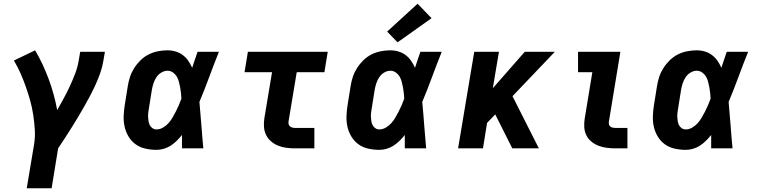

<svg xmlns="http://www.w3.org/2000/svg" viewBox="-20 -799 4090 1034"><path d="M124 215 163 -18Q170 -59 167.5 -99.5Q165 -140 159 -180Q153 -220 142.5 -257.5Q132 -295 119 -332Q106 -369 90.5 -404Q75 -439 55 -473L169 -528Q191 -491 209 -452.5Q227 -414 242 -373.5Q257 -333 268.5 -291.5Q280 -250 288 -206Q306 -238 323.5 -270Q341 -302 356 -334.5Q371 -367 384 -400.5Q397 -434 403 -468L412 -520H545L536 -468Q531 -437 520 -406Q509 -375 495.5 -345Q482 -315 466.5 -285.5Q451 -256 434.5 -227Q418 -198 401 -169.5Q384 -141 366 -112.5Q348 -84 330 -56Q312 -28 293 0L258 215Z M823 8Q793 8 763.5 1.5Q734 -5 711 -21.5Q688 -38 673 -62.5Q658 -87 651.5 -115Q645 -143 646 -173.5Q647 -204 652 -234L668 -334Q672 -360 680 -384.5Q688 -409 702.5 -432Q717 -455 737 -474.5Q757 -494 781 -506Q805 -518 831 -523Q857 -528 882 -528Q905 -528 926.5 -521.5Q948 -515 965 -502Q982 -489 994 -471.5Q1006 -454 1015 -434Q1022 -455 1029 -476.5Q1036 -498 1044 -520H1159Q1132 -453 1107 -385Q1082 -317 1054 -250Q1060 -188 1064.5 -125Q1069 -62 1075 0H960Q960 -18 960 -36Q960 -54 960 -72Q947 -56 932 -41Q917 -26 899 -14.5Q881 -3 861.5 2.5Q842 8 823 8ZM823 -102Q841 -102 858 -112Q875 -122 887.5 -136Q900 -150 909.5 -166.5Q919 -183 927.5 -199.5Q936 -216 943.5 -233.5Q951 -251 957 -268Q956 -284 954.5 -299Q953 -314 950 -329.5Q947 -345 943 -360Q939 -375 931.5 -387.5Q924 -400 911 -409Q898 -418 882 -418Q865 -418 848.5 -408Q832 -398 822 -382.5Q812 -367 806.5 -350Q801 -333 798 -316L782 -216Q780 -204 778.5 -192.5Q777 -181 777.5 -169Q778 -157 780 -145.5Q782 -134 787 -124.5Q792 -115 801.5 -108.5Q811 -102 823 -102Z M1569 0Q1546 0 1522.5 -3Q1499 -6 1478 -14.5Q1457 -23 1440 -37.5Q1423 -52 1413 -72.5Q1403 -93 1401.5 -116.5Q1400 -140 1404 -164L1445 -410H1297L1315 -520H1745L1727 -410H1578L1534 -146Q1533 -138 1534.5 -130.5Q1536 -123 1541.5 -118.5Q1547 -114 1554.5 -112Q1562 -110 1569 -110H1673V0Z M2023 8Q1993 8 1963.5 1.5Q1934 -5 1911 -21.5Q1888 -38 1873 -62.5Q1858 -87 1851.5 -115Q1845 -143 1846 -173.5Q1847 -204 1852 -234L1868 -334Q1872 -360 1880 -384.5Q1888 -409 1902.5 -432Q1917 -455 1937 -474.5Q1957 -494 1981 -506Q2005 -518 2031 -523Q2057 -528 2082 -528Q2105 -528 2126.5 -521.5Q2148 -515 2165 -502Q2182 -489 2194 -471.5Q2206 -454 2215 -434Q2222 -455 2229 -476.5Q2236 -498 2244 -520H2359Q2332 -453 2307 -385Q2282 -317 2254 -250Q2260 -188 2264.5 -125Q2269 -62 2275 0H2160Q2160 -18 2160 -36Q2160 -54 2160 -72Q2147 -56 2132 -41Q2117 -26 2099 -14.5Q2081 -3 2061.5 2.5Q2042 8 2023 8ZM2023 -102Q2041 -102 2058 -112Q2075 -122 2087.5 -136Q2100 -150 2109.5 -166.5Q2119 -183 2127.5 -199.5Q2136 -216 2143.5 -233.5Q2151 -251 2157 -268Q2156 -284 2154.5 -299Q2153 -314 2150 -329.5Q2147 -345 2143 -360Q2139 -375 2131.5 -387.5Q2124 -400 2111 -409Q2098 -418 2082 -418Q2065 -418 2048.5 -408Q2032 -398 2022 -382.5Q2012 -367 2006.5 -350Q2001 -333 1998 -316L1982 -216Q1980 -204 1978.5 -192.5Q1977 -181 1977.5 -169Q1978 -157 1980 -145.5Q1982 -134 1987 -124.5Q1992 -115 2001.5 -108.5Q2011 -102 2023 -102ZM2121 -571 2065 -629 2229 -779 2304 -701Z M2447 0 2534 -520H2667L2634 -324L2806 -520H2968L2740 -281L2882 0H2739L2647 -183L2603 -137L2581 0Z M3294 0Q3271 0 3247.5 -3Q3224 -6 3203.5 -14Q3183 -22 3165.5 -36Q3148 -50 3138 -70Q3128 -90 3126.5 -113.5Q3125 -137 3129 -161L3170 -410H3093V-520H3321L3259 -143Q3258 -135 3260 -128Q3262 -121 3267.5 -117Q3273 -113 3280 -111.5Q3287 -110 3294 -110H3359V0Z M3673 8Q3643 8 3613.5 1.5Q3584 -5 3561 -21.5Q3538 -38 3523 -62.5Q3508 -87 3501.5 -115Q3495 -143 3496 -173.5Q3497 -204 3502 -234L3518 -334Q3522 -360 3530 -384.5Q3538 -409 3552.5 -432Q3567 -455 3587 -474.5Q3607 -494 3631 -506Q3655 -518 3681 -523Q3707 -528 3732 -528Q3755 -528 3776.5 -521.5Q3798 -515 3815 -502Q3832 -489 3844 -471.5Q3856 -454 3865 -434Q3872 -455 3879 -476.5Q3886 -498 3894 -520H4009Q3982 -453 3957 -385Q3932 -317 3904 -250Q3910 -188 3914.5 -125Q3919 -62 3925 0H3810Q3810 -18 3810 -36Q3810 -54 3810 -72Q3797 -56 3782 -41Q3767 -26 3749 -14.5Q3731 -3 3711.5 2.5Q3692 8 3673 8ZM3673 -102Q3691 -102 3708 -112Q3725 -122 3737.5 -136Q3750 -150 3759.5 -166.5Q3769 -183 3777.5 -199.5Q3786 -216 3793.5 -233.5Q3801 -251 3807 -268Q3806 -284 3804.5 -299Q3803 -314 3800 -329.5Q3797 -345 3793 -360Q3789 -375 3781.5 -387.5Q3774 -400 3761 -409Q3748 -418 3732 -418Q3715 -418 3698.5 -408Q3682 -398 3672 -382.5Q3662 -367 3656.5 -350Q3651 -333 3648 -316L3632 -216Q3630 -204 3628.5 -192.5Q3627 -181 3627.5 -169Q3628 -157 3630 -145.5Q3632 -134 3637 -124.5Q3642 -115 3651.5 -108.5Q3661 -102 3673 -102Z"/></svg>

Font: Iosevka Etoile XBdObl
Style: Regular
Weight: 800
Italic angle: -9°
Designer: Belleve Invis
Foundry: Belleve Invis
Version: Version 15.5.2; ttfautohint (v1.8.4)